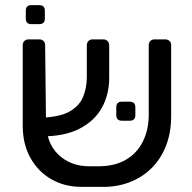

<svg xmlns="http://www.w3.org/2000/svg" viewBox="-20 -725 752 751"><path d="M361.4 -74.6Q425.7 -73.8 470.5 -99.1Q515.2 -124.4 538.5 -170.8Q561.8 -217.1 561.8 -276.9V-548.3Q561.8 -558.4 568.2 -564.7Q574.6 -571 584.7 -571H626.5Q636.7 -571 643.1 -564.6Q649.4 -558.3 649.4 -548.1V-270.2Q649.4 -205.9 629.2 -154.4Q609 -102.9 572.1 -66.6Q535.2 -30.4 484.7 -11.4Q434.1 7.6 373.1 5.9H298.1Q233.1 5.9 181 -23.8Q128.9 -53.6 98.9 -107.6Q68.9 -161.6 68.9 -233.3V-548.1Q68.9 -558.3 75.3 -564.6Q81.7 -571 91.9 -571H133.6Q143.8 -571 150.2 -564.7Q156.6 -558.4 156.6 -548.3L159.8 -252.9Q159.8 -166.9 207.9 -120.7Q255.9 -74.6 329.6 -74.6ZM139.3 -191.6 137.1 -264.7Q210.6 -266.4 250 -287.8Q289.4 -309.2 304.5 -345Q319.6 -380.7 319.6 -423.9V-547.7Q319.6 -558.3 326 -564.6Q332.4 -571 342.6 -571H384.1Q394.3 -571 400.7 -564.4Q407.1 -557.9 407.1 -547.7V-419.8Q407.1 -354.7 378 -302.8Q349 -251 289.6 -220.9Q230.2 -190.8 139.3 -191.6ZM456.9 -252.8Q434.9 -252.8 434.9 -274.8V-305.3Q434.9 -327.3 456.9 -327.3H487.4Q509.4 -327.3 509.4 -305.3V-274.8Q509.4 -252.8 487.4 -252.8ZM102.9 -630.5Q80.9 -630.5 80.9 -652.5V-683Q80.9 -705 102.9 -705H133.4Q155.4 -705 155.4 -683V-652.5Q155.4 -630.5 133.4 -630.5Z"/></svg>

Font: Rubik Light
Style: Regular
Weight: 300
Designer: Hubert and Fischer
Foundry: Hubert and Fischer
Version: Version 2.300;gftools[0.9.30]